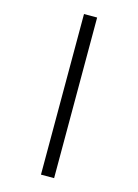

<svg xmlns="http://www.w3.org/2000/svg" viewBox="-146 -878 844 1172"><g transform="rotate(15 275.5 -291.5)"><path d="M234 -799V216H317V-799Z"/></g></svg>

Font: Noto Sans Sinhala Condensed Medium
Style: Regular
Weight: 500
Width: 3
Designer: Jelle Bosma - Monotype Design Team
Foundry: Monotype Imaging Inc.
Version: Version 2.006